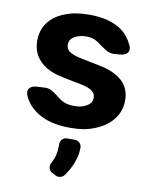

<svg xmlns="http://www.w3.org/2000/svg" viewBox="-89 -617 740 938"><g transform="rotate(10 281.0 -148.0)"><path d="M314.5 63.5Q328.1 63.5 337.9 73.2Q347.7 83 347.7 96.7Q347.7 127 337.9 158.2Q328.1 189.5 311.5 216.8Q302.7 230.5 293.9 243.2Q286.1 252 274.4 254.4Q262.7 256.8 252.9 252Q235.4 243.2 233.4 242.2Q221.7 236.3 217.3 223.1Q212.9 210 219.2 197.3Q225.6 184.6 230.5 172.9Q242.2 145.5 242.2 104.5V96.7Q242.2 83 252 73.2Q261.7 63.5 275.4 63.5ZM494.1 -441.4Q495.1 -441.4 495.1 -440.4Q506.8 -415 495.1 -400.4Q484.4 -386.7 455.1 -384.8Q448.2 -383.8 441.4 -383.8Q434.6 -382.8 426.8 -382.8Q406.2 -381.8 383.8 -396.5Q361.3 -411.1 341.8 -425.8Q338.9 -427.7 335 -429.7Q331.1 -432.6 327.1 -434.6Q317.4 -438.5 305.7 -441.4Q294.9 -443.4 282.2 -443.4Q263.7 -443.4 249 -439.5Q234.4 -435.5 222.7 -428.7Q210.9 -420.9 205.1 -412.1Q199.2 -402.3 199.2 -389.6Q199.2 -379.9 202.1 -372.1Q206.1 -363.3 213.9 -356.4Q221.7 -350.6 235.4 -344.7Q249 -339.8 267.6 -335Q292 -330.1 316.4 -325.2Q340.8 -320.3 365.2 -315.4Q405.3 -307.6 434.6 -294.9Q464.8 -281.2 483.4 -263.7Q502.9 -246.1 512.7 -221.7Q522.5 -198.2 522.5 -168.9Q522.5 -142.6 514.6 -119.1Q506.8 -94.7 491.2 -75.2Q475.6 -54.7 454.1 -39.1Q432.6 -23.4 406.2 -12.7Q378.9 -1 347.7 4.9Q316.4 9.8 281.2 9.8Q227.5 9.8 184.6 -1Q141.6 -12.7 109.4 -35.2Q89.8 -48.8 74.2 -66.4Q59.6 -84 49.8 -104.5Q43.9 -118.2 43.9 -127.9Q43.9 -137.7 49.8 -144.5Q60.5 -159.2 89.8 -160.2Q98.6 -161.1 108.4 -161.1Q118.2 -162.1 127.9 -162.1Q148.4 -163.1 169.9 -148.4Q192.4 -132.8 210.9 -118.2Q211.9 -117.2 212.9 -117.2Q213.9 -116.2 214.8 -115.2Q228.5 -107.4 245.1 -102.5Q261.7 -98.6 281.2 -98.6Q300.8 -98.6 317.4 -102.5Q333 -106.4 344.7 -114.3Q357.4 -122.1 363.3 -131.8Q369.1 -141.6 369.1 -154.3Q369.1 -164.1 365.2 -172.9Q360.4 -180.7 352.5 -187.5Q343.8 -194.3 330.1 -199.2Q317.4 -204.1 299.8 -208Q276.4 -211.9 252.9 -216.8Q229.5 -221.7 206.1 -226.6Q166 -234.4 136.7 -248Q107.4 -261.7 87.9 -282.2Q68.4 -301.8 58.6 -326.2Q48.8 -351.6 48.8 -381.8Q48.8 -408.2 55.7 -430.7Q62.5 -453.1 77.1 -472.7Q90.8 -491.2 111.3 -505.9Q130.9 -520.5 157.2 -530.3Q182.6 -541 212.9 -545.9Q243.2 -550.8 278.3 -550.8Q330.1 -550.8 370.1 -540Q411.1 -529.3 440.4 -507.8Q459 -494.1 471.7 -477.5Q485.4 -460.9 494.1 -441.4Z"/></g></svg>

Font: DeepSea
Style: Bold
Weight: 700
Designer: Stem
Version: Version 3.019;git-0a5106e0b